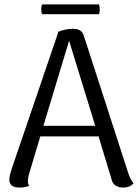

<svg xmlns="http://www.w3.org/2000/svg" viewBox="-20 -836 632 867"><path d="M427 -772C432 -787 432 -801 427 -816H170C165 -801 165 -787 170 -772ZM559 -55 358 -676C351 -699 332 -706 310 -706C288 -706 267 -702 244 -693L32 -71C27 -55 22 -37 22 -26C22 -1 37 11 68 11C87 11 99 8 112 3C107 -3 106 -10 106 -20C106 -30 109 -42 112 -53L162 -220H425L485 -22C491 0 511 11 536 11C560 11 574 2 583 -8C572 -20 564 -40 559 -55ZM176 -268 292 -652 410 -268Z"/></svg>

Font: Arima Koshi
Style: Regular
Weight: 400
Designer: Joana Correia and Natanael Gama
Foundry: NDISCOVER
Version: Version 1.019;PS 001.019;hotconv 1.0.88;makeotf.lib2.5.64775